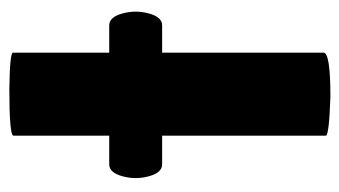

<svg xmlns="http://www.w3.org/2000/svg" viewBox="-182 -562 744 421"><g transform="rotate(90 190.5 -351.0)"><path d="M277 -8Q277 1 175 1Q95 0 95 -7V-218H35Q17 -218 9 -247Q5 -262 5 -276Q5 -290 9 -305Q17 -334 35 -334H95V-688Q95 -703 192 -703Q277 -700 277 -693V-334H340Q358 -334 366 -305Q370 -290 370 -276Q370 -262 366 -247Q358 -218 340 -218H277Z"/></g></svg>

Font: Lilita One
Style: Regular
Weight: 400
Designer: Juan Montoreano
Foundry: Juan Montoreano
Version: Version 1.002